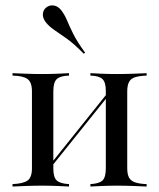

<svg xmlns="http://www.w3.org/2000/svg" viewBox="-20 -682 582 702"><path d="M310.5 0V-8.9Q341.9 -10.5 354.4 -21.8Q366.9 -33.1 366.9 -66.9V-349.2Q366.9 -381.5 354.4 -393.1Q341.9 -404.8 310.5 -405.6V-414.5Q324.2 -413.7 351.6 -412.5Q379 -411.3 407.3 -411.3Q437.1 -411.3 469 -412.5Q500.8 -413.7 516.1 -414.5V-405.6Q491.1 -404.8 475 -400Q458.9 -395.2 452 -382.7Q445.2 -370.2 445.2 -347.6V-66.9Q445.2 -44.4 452 -32.3Q458.9 -20.2 475 -14.9Q491.1 -9.7 516.1 -8.9V0Q500.8 -0.8 469 -2Q437.1 -3.2 407.3 -3.2Q379 -3.2 351.6 -2Q324.2 -0.8 310.5 0ZM25.8 0V-8.9Q64.5 -10.5 80.6 -21.8Q96.8 -33.1 96.8 -66.9V-347.6Q96.8 -381.5 80.6 -393.1Q64.5 -404.8 25.8 -405.6V-414.5Q41.1 -413.7 73 -412.5Q104.8 -411.3 135.5 -411.3Q163.7 -411.3 191.1 -412.5Q218.5 -413.7 232.3 -414.5V-405.6Q200.8 -404.8 187.9 -393.1Q175 -381.5 175 -347.6V-66.1Q175 -33.1 187.9 -21.8Q200.8 -10.5 232.3 -8.9V0Q218.5 -0.8 191.1 -2Q163.7 -3.2 135.5 -3.2Q104.8 -3.2 73 -2Q41.1 -0.8 25.8 0ZM162.9 -66.1 157.3 -72.6 379 -349.2 384.7 -342.7ZM286.3 -485.5Q250.8 -521.8 224.2 -540.7Q197.6 -559.7 179.4 -571.8Q161.3 -583.9 149.2 -598.4Q135.5 -615.3 136.7 -630.6Q137.9 -646 148.4 -654Q159.7 -663.7 175.4 -662.1Q191.1 -660.5 204 -644.4Q216.9 -627.4 225 -607.7Q233.1 -587.9 247.2 -559.3Q261.3 -530.6 291.1 -489.5Z"/></svg>

Font: Playfair 144pt
Style: Regular
Weight: 400
Designer: Claus Eggers Sørensen
Foundry: Claus Eggers Sørensen
Version: Version 2.001;gftools[0.9.30]